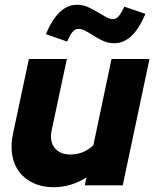

<svg xmlns="http://www.w3.org/2000/svg" viewBox="-20 -776 646 804"><path d="M260 -529 196 -229Q187 -184 209 -156.5Q231 -129 275 -129Q303 -129 327 -139Q351 -149 371 -168L447 -529H606L494 0H335L342 -33Q311 -13 276 -2.5Q241 8 204 8Q157 8 120.5 -9Q84 -26 61.5 -55Q39 -84 31.5 -125Q24 -166 34 -214L101 -529ZM261 -602 172 -633Q199 -696 231 -726Q263 -756 303 -756Q327 -756 348 -746.5Q369 -737 387.5 -726Q406 -715 422.5 -705.5Q439 -696 453 -696Q466 -696 476 -707Q486 -718 501 -748L589 -718Q563 -656 530.5 -625.5Q498 -595 458 -595Q433 -595 412.5 -604.5Q392 -614 374.5 -625Q357 -636 340.5 -645.5Q324 -655 308 -655Q295 -655 284 -642.5Q273 -630 261 -602Z"/></svg>

Font: Red Hat Display Black
Style: Italic
Weight: 900
Italic angle: -12°
Designer: Pentagram / MCKL
Foundry: Pentagram / MCKL
Version: Version 1.003; Red Hat Display Black Italic